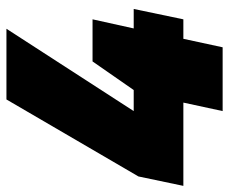

<svg xmlns="http://www.w3.org/2000/svg" viewBox="-82 -650 728 611"><g transform="rotate(-90 282.5 -344.0)"><path d="M235 0 262 -125H-3L27 -268L272 -688H497L235 -283H302L393 -414H527L498 -283H560L527 -125H465L438 0Z"/></g></svg>

Font: Saira Semi Condensed Black
Style: Italic
Weight: 900
Width: 4
Italic angle: -12°
Designer: Hector Gatti with collaboration of the Omnibus-Type team
Foundry: Omnibus-Type
Version: Version 1.001; ttfautohint (v1.8)